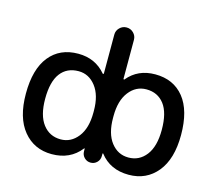

<svg xmlns="http://www.w3.org/2000/svg" viewBox="-105 -885 1134 1005"><g transform="rotate(15 462.0 -383.0)"><path d="M146.5 -283.2Q146.5 -193.4 182.6 -146Q218.8 -98.6 279.3 -98.6Q335 -98.6 372.1 -146Q409.2 -193.4 409.2 -278.3V-288.1Q409.2 -372.1 372.1 -419.9Q335 -467.8 279.3 -467.8Q215.8 -467.8 181.2 -421.9Q146.5 -376 146.5 -283.2ZM778.3 -283.2Q778.3 -376 743.2 -421.9Q708 -467.8 646.5 -467.8Q589.8 -467.8 552.7 -419.9Q515.6 -372.1 515.6 -288.1V-278.3Q515.6 -193.4 552.2 -146Q588.9 -98.6 646.5 -98.6Q705.1 -98.6 741.7 -146Q778.3 -193.4 778.3 -283.2ZM510.7 -70.3Q510.7 -49.8 496.6 -35.6Q482.4 -21.5 462.4 -21.5Q442.4 -21.5 428.2 -35.6Q414.1 -49.8 414.1 -70.3V-83Q414.1 -85 412.6 -85.4Q411.1 -85.9 410.2 -84Q353.5 -11.7 253.9 -11.7Q158.2 -11.7 100.1 -82.5Q42 -153.3 42 -283.2Q42 -416 98.1 -485.8Q154.3 -555.7 253.9 -555.7Q346.7 -555.7 403.3 -488.3Q404.3 -486.3 406.7 -487.3Q409.2 -488.3 409.2 -490.2V-701.2Q409.2 -722.7 424.8 -738.3Q440.4 -753.9 462.4 -753.9Q484.4 -753.9 500 -738.3Q515.6 -722.7 515.6 -701.2V-490.2Q515.6 -488.3 518.1 -487.3Q520.5 -486.3 521.5 -488.3Q577.1 -555.7 670.9 -555.7Q770.5 -555.7 826.7 -485.8Q882.8 -416 882.8 -283.2Q882.8 -153.3 824.7 -82.5Q766.6 -11.7 670.9 -11.7Q570.3 -11.7 514.6 -84Q513.7 -85.9 512.2 -85Q510.7 -84 510.7 -83Z"/></g></svg>

Font: Gen Jyuu GothicX Medium
Style: Regular
Weight: 500
Designer: Ryoko NISHIZUKA (kana &amp; ideographs); Paul D. Hunt (Latin, Greek &amp; Cyrillic); Wenlong ZHANG (bopomofo); Sandoll C
Version: Version 1.058.20140828